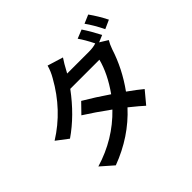

<svg xmlns="http://www.w3.org/2000/svg" viewBox="-210 -1078 1397 1397"><g transform="rotate(-45 488.5 -380.0)"><path d="M755.9 -795.9Q792 -743.2 834 -662.1L780.3 -639.6L841.8 -601.6Q825.2 -574.2 812.5 -538.1Q763.7 -384.8 665 -248Q737.3 -196.3 774.4 -165L696.3 -71.3Q666 -99.6 591.8 -159.2Q447.3 -1 233.4 79.1L137.7 -4.9Q352.5 -69.3 502.9 -225.6Q398.4 -301.8 313.5 -355.5L386.7 -430.7Q479.5 -376 575.2 -310.5Q663.1 -434.6 692.4 -548.8H392.6Q275.4 -390.6 134.8 -293.9L44.9 -362.3Q239.3 -483.4 356.4 -693.4Q382.8 -738.3 395.5 -785.2L516.6 -748Q491.2 -710.9 462.9 -657.2L455.1 -643.6H679.7Q724.6 -643.6 754.9 -654.3Q718.8 -726.6 688.5 -768.6ZM800.8 -810.5 867.2 -838.9Q910.2 -779.3 947.3 -706.1L879.9 -675.8Q839.8 -756.8 800.8 -810.5Z"/></g></svg>

Font: Min Sans SemiBold
Style: Regular
Weight: 600
Designer: Jinseong-Kim, NotoSansCJK, Nunito
Foundry: Jinseong-Kim
Version: Version 1.400;Glyphs 3.1.2 (3151)